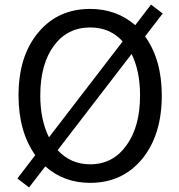

<svg xmlns="http://www.w3.org/2000/svg" viewBox="-20 -786 782 839"><path d="M232 -130Q289 -68 374 -68Q473 -68 532 -150Q592 -232 592 -369Q592 -476 555 -550ZM516 -605Q461 -666 374 -666Q275 -666 216 -587Q156 -506 156 -369Q156 -262 194 -186ZM614 -627Q687 -525 687 -369Q687 -195 600 -90Q514 13 374 13Q259 13 178 -59L107 33L56 -6L134 -108Q61 -211 61 -369Q61 -543 149 -646Q234 -747 374 -747Q489 -747 571 -676L640 -766L691 -727Z"/></svg>

Font: KaiGen Gothic CN Regular
Style: Regular
Weight: 400
Designer: Ryoko NISHIZUKA  (kana & ideographs); Paul D. Hunt (Latin, Greek & Cyrillic); Wenlong ZHANG  (bopomofo); Sandoll Communi
Foundry: Adobe Systems Incorporated
Version: Version 1.002.20150501